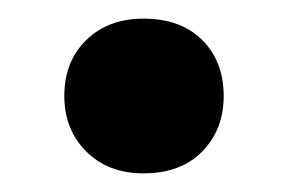

<svg xmlns="http://www.w3.org/2000/svg" viewBox="-20 -177 310 206"><path d="M134 9Q96 9 72.5 -14.5Q49 -38 49 -74Q49 -111 72.5 -134Q96 -157 134 -157Q174 -157 197 -134Q220 -111 220 -74Q220 -38 197 -14.5Q174 9 134 9Z"/></svg>

Font: Montagu Slab Medium
Style: Regular
Weight: 500
Version: Version 1.000